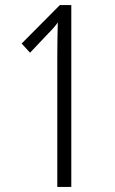

<svg xmlns="http://www.w3.org/2000/svg" viewBox="-20 -734 451 754"><path d="M205 0H260V-714H215L65 -563L98 -527L169 -602C188 -621 198 -633 207 -646C206 -611 205 -560 205 -514Z"/></svg>

Font: Noto Sans Devanagari ExtraCondensed Light
Style: Regular
Weight: 300
Width: 2
Designer: Jelle Bosma - Monotype Design Team
Foundry: Monotype Imaging Inc.
Version: Version 2.004